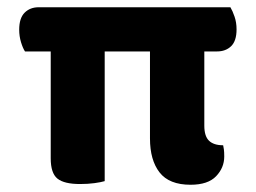

<svg xmlns="http://www.w3.org/2000/svg" viewBox="-20 -501 706 530"><path d="M33 -419Q33 -451 48 -466Q63 -481 87 -481H616Q622 -471 627.5 -455Q633 -439 633 -420Q633 -388 618 -373.5Q603 -359 579 -359H544V-154Q544 -125 557 -112.5Q570 -100 596 -100Q597 -95 598 -88.5Q599 -82 599 -69Q599 -38 576.5 -14.5Q554 9 506 9Q447 9 420.5 -25Q394 -59 394 -119V-359H269V-1Q259 2 241 4.5Q223 7 201 7Q157 7 138.5 -8Q120 -23 120 -64V-359H49Q43 -368 38 -384.5Q33 -401 33 -419Z"/></svg>

Font: Baloo Tammudu 2
Style: Bold
Weight: 700
Designer: Maithili Shingre, Omkar Shende and Ek Type
Foundry: Ek Type
Version: Version 1.640;hotconv 1.0.111;makeotfexe 2.5.65597; ttfautoh